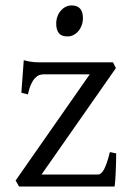

<svg xmlns="http://www.w3.org/2000/svg" viewBox="-20 -682 464 702"><path d="M404.8 -121.1Q404.8 -105.5 404.3 -87.9Q403.8 -70.3 403.1 -53.7Q402.3 -37.1 401.4 -22.9Q400.4 -8.8 398.9 0H49.8L37.1 -22L308.1 -410.2H139.2Q131.3 -410.2 123.3 -407.2Q115.2 -404.3 107.7 -396.2Q100.1 -388.2 93.5 -373.8Q86.9 -359.4 82 -336.9L58.1 -342.8L66.9 -461.9Q77.6 -459 86.4 -457.3Q95.2 -455.6 104.7 -454.8Q114.3 -454.1 125.5 -454.1H393.1L403.8 -433.1L131.8 -43.9H337.9Q350.1 -43.9 360.4 -62.7Q370.6 -81.5 381.8 -126ZM283.2 -615.7Q283.2 -602.1 278.8 -589.8Q274.4 -577.6 266.8 -568.6Q259.3 -559.6 249 -554.2Q238.8 -548.8 226.6 -548.8Q204.6 -548.8 195.1 -561Q185.5 -573.2 185.5 -595.7Q185.5 -609.4 189.9 -621.6Q194.3 -633.8 202.1 -642.8Q210 -651.9 220 -657Q230 -662.1 241.7 -662.1Q283.2 -662.1 283.2 -615.7Z"/></svg>

Font: Gentium Plus
Style: Regular
Weight: 400
Designer: J. Victor Gaultney, Annie Olsen, Iska Routamaa
Foundry: SIL International
Version: Version 1.510